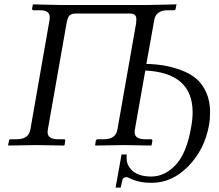

<svg xmlns="http://www.w3.org/2000/svg" viewBox="-20 -666 1005 880"><path d="M938 -92.8Q918 19 843.5 95.5Q769 171.9 675.8 171.9Q639.6 171.9 614.7 165.5Q589.8 159.2 577.4 152.6Q564.9 146 561 146Q547.9 146 542 154.8Q540 160.6 533.2 193.8H509.8L537.1 42H561Q560.1 46.9 560.1 58.1Q560.1 87.9 580.1 109.9Q609.9 143.1 672.9 143.1Q735.8 143.1 785.9 89.1Q835.9 35.2 856 -83Q862.8 -118.2 862.8 -151.9Q862.8 -332 646 -342.8L598.1 -71.8Q597.2 -66.9 597.2 -60.1Q597.2 -27.8 645 -27.8H670.9Q679.7 -27.8 678.2 -20L674.8 -1L672.9 1Q585.9 -1 546.9 -1L418 1L416 -1L418.9 -20Q420.9 -27.8 429.2 -27.8H455.1Q510.3 -27.8 518.1 -71.8L604 -560.1Q605 -566.9 605 -579.1Q605 -604 575.2 -604H329.1Q307.1 -604 298.6 -595Q290 -585.9 285.2 -560.1L199.2 -71.8Q198.2 -66.9 198.2 -60.1Q198.2 -27.8 246.1 -27.8H272Q280.8 -27.8 278.8 -20L275.9 -1L273.9 1Q187 -1 147.9 -1L19 1L17.1 -1L21 -20Q21 -27.8 29.8 -27.8H56.2Q111.3 -27.8 119.1 -71.8L207 -574.2Q208 -579.1 208 -586.9Q208 -619.1 164.1 -619.1H133.8Q127 -619.1 127 -626L130.9 -646Q133.8 -646 191.4 -644.5Q249 -643.1 256.8 -643.1H456.1H655.8Q659.7 -643.1 723.9 -644.5Q788.1 -646 789.1 -646L785.2 -627Q785.2 -619.1 774.9 -619.1H746.1Q694.3 -617.2 687 -574.2L650.9 -373Q694.8 -372.1 732.9 -365.5Q771 -358.9 811 -344Q851.1 -329.1 879.2 -305.7Q907.2 -282.2 925 -242.7Q942.9 -203.1 942.9 -152.8Q942.9 -118.7 938 -92.8Z"/></svg>

Font: Linux Libertine
Style: Italic
Weight: 400
Italic angle: -12°
Designer: Philipp H. Poll
Foundry: Philipp H. Poll
Version: Version 5.1.6 ; ttfautohint (v0.9)